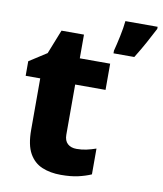

<svg xmlns="http://www.w3.org/2000/svg" viewBox="-85 -829 770 909"><g transform="rotate(10 299.5 -375.0)"><path d="M599 -750Q581 -715 561 -678.5Q541 -642 515 -600H415V-613Q423 -643 432 -685.5Q441 -728 444 -760H599ZM321 -124Q346 -124 368.5 -129Q391 -134 414 -142V-18Q387 -6 352 2Q317 10 269 10Q218 10 178.5 -6.5Q139 -23 116.5 -63Q94 -103 94 -176V-423H24V-493L108 -547L154 -663H262V-549H408V-423H262V-182Q262 -153 278 -138.5Q294 -124 321 -124Z"/></g></svg>

Font: Noto Sans ExtraBold
Style: Regular
Weight: 800
Designer: Monotype Design Team
Foundry: Monotype Imaging Inc.
Version: Version 2.007